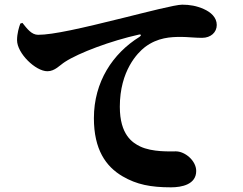

<svg xmlns="http://www.w3.org/2000/svg" viewBox="-20 -768 1040 822"><path d="M67 -667C61 -651 53 -624 53 -596C53 -540 132 -463 183 -463C215 -463 236 -489 258 -503C318 -542 454 -593 575 -620C585 -622 586 -616 577 -610C463 -539 382 -418 382 -262C382 -128 433 -55 505 -13C565 22 625 34 712 34C758 34 820 22 820 -36C820 -80 772 -120 733 -120C710 -120 632 -116 580 -141C547 -157 493 -191 493 -311C493 -465 569 -542 600 -566C655 -608 712 -610 756 -610C780 -610 815 -606 845 -606C883 -606 908 -630 908 -661C908 -694 882 -716 853 -729C822 -743 792 -748 760 -748C730 -748 611 -717 510 -692C329 -647 207 -619 143 -619C115 -619 96 -645 76 -670Z"/></svg>

Font: Noto Serif TC Black
Style: Regular
Weight: 900
Version: Version 1.001;PS 1.001;hotconv 16.6.54;makeotf.lib2.5.65590